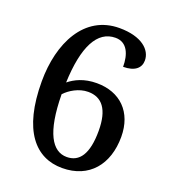

<svg xmlns="http://www.w3.org/2000/svg" viewBox="-134 -823 828 932"><g transform="rotate(20 279.5 -357.0)"><path d="M293 10C433 10 512 -88 512 -230C512 -358 433 -435 312 -435C246 -435 201 -412 170 -387C177 -574 228 -673 322 -673C383 -673 404 -616 404 -553C464 -553 493 -579 493 -618C493 -672 440 -724 324 -724C143 -724 57 -550 57 -352C57 -97 156 10 293 10ZM296 -48C221 -48 171 -128 169 -326C194 -353 239 -381 287 -381C358 -381 399 -332 399 -220C399 -100 361 -48 296 -48Z"/></g></svg>

Font: Noto Serif Yezidi Medium
Style: Regular
Weight: 500
Designer: Dalton Maag Ltd
Foundry: Dalton Maag Ltd
Version: Version 1.001